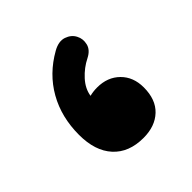

<svg xmlns="http://www.w3.org/2000/svg" viewBox="-105 -395 524 524"><g transform="rotate(-45 157.0 -133.5)"><path d="M167.5 39.6Q111.3 39.6 80.1 5.4Q48.8 -28.8 48.8 -90.8Q48.8 -159.2 79.1 -212.6Q109.4 -266.1 166.5 -298.3Q189.9 -311.5 208.5 -305.2Q227.1 -298.8 234.9 -283.2Q242.7 -268.6 238.5 -251Q234.4 -233.4 213.4 -222.7Q188.5 -210.4 169.2 -189.2Q149.9 -168 146.5 -144Q160.2 -147.5 175.3 -147.5Q215.3 -147.5 240.5 -122.6Q265.6 -97.7 265.6 -57.6Q265.6 -10.7 239 14.4Q212.4 39.6 167.5 39.6Z"/></g></svg>

Font: Mikhak Black
Style: Regular
Weight: 900
Designer: Amin Abedi
Version: Version 3.3